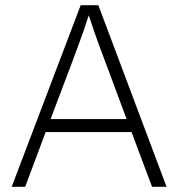

<svg xmlns="http://www.w3.org/2000/svg" viewBox="-20 -720 687 740"><path d="M25 0 291 -700H359L622 0H566L487 -211H156L77 0ZM257 -478 175 -261H468L385 -484Q371 -521 361 -548Q351 -575 342 -601.5Q333 -628 322 -661Q311 -626 301.5 -599Q292 -572 281.5 -544Q271 -516 257 -478Z"/></svg>

Font: Lexend ExtraLight
Style: Regular
Weight: 200
Designer: Bonnie Shaver-Troup, Thomas Jockin
Foundry: Lexend
Version: Version 1.007; ttfautohint (v1.8.3)